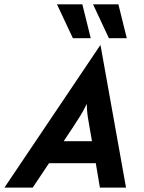

<svg xmlns="http://www.w3.org/2000/svg" viewBox="-64 -853 653 873"><path d="M-43.8 0 391.7 -647.2H393.1L509 0H390.3L371.5 -111.1H159L84.7 0ZM225.7 -211.1H354.2L343.1 -275Q338.2 -300.7 334.7 -324.7Q331.2 -348.6 330.6 -380.6Q315.3 -349.3 300.3 -325Q285.4 -300.7 268.1 -275ZM431.2 -679.2 359 -833.3H474.3L512.5 -679.2ZM267.4 -679.2 195.1 -833.3H310.4L348.6 -679.2Z"/></svg>

Font: Afacad
Style: Bold Italic
Weight: 700
Italic angle: -14°
Designer: Kristian Moeller
Foundry: Dicotype
Version: Version 1.000; ttfautohint (v1.8.4.7-5d5b)